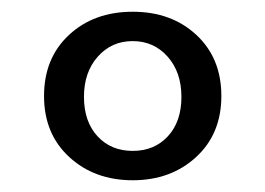

<svg xmlns="http://www.w3.org/2000/svg" viewBox="-20 -735 452 327"><path d="M206 -715Q272 -715 314.5 -675.5Q357 -636 357 -571.5Q357 -507 314 -467.5Q271 -428 206 -428Q141 -428 98 -467.5Q55 -507 55 -571.5Q55 -636 97.5 -675.5Q140 -715 206 -715ZM146 -503Q169 -478 206 -478Q243 -478 266 -503Q289 -528 289 -570Q289 -612 265.5 -638.5Q242 -665 206 -665Q170 -665 146.5 -638.5Q123 -612 123 -570Q123 -528 146 -503Z"/></svg>

Font: Belgrano
Style: Regular
Weight: 400
Version: Version 1.002